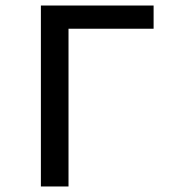

<svg xmlns="http://www.w3.org/2000/svg" viewBox="-20 -675 640 695"><path d="M128 0V-655H536V-571H228V0Z"/></svg>

Font: Source Code Pro Medium
Style: Regular
Weight: 500
Monospace: yes
Designer: Paul D. Hunt, Teo Tuominen
Foundry: Adobe Systems Incorporated
Version: Version 2.030;PS 1.000;hotconv 16.6.51;makeotf.lib2.5.65220